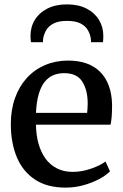

<svg xmlns="http://www.w3.org/2000/svg" viewBox="-20 -847 564 878"><path d="M280 11Q195.5 11 139.8 -26Q84 -63 56.8 -128.5Q29.5 -194 29.5 -279.5Q29.5 -345.5 48.8 -399Q68 -452.5 103 -490.8Q138 -529 186.2 -549.5Q234.5 -570 291.5 -570Q386 -570 437.8 -518.5Q489.5 -467 492.5 -370.5Q492.5 -340 491 -317.2Q489.5 -294.5 485.5 -277H144.5Q145 -229.5 156.2 -189.8Q167.5 -150 188.5 -121.2Q209.5 -92.5 240.8 -76.8Q272 -61 312.5 -61Q354.5 -61 397.2 -76Q440 -91 462.5 -108.5L483 -63.5Q465 -45 433.2 -28Q401.5 -11 361.5 0Q321.5 11 280 11ZM144.5 -331H378.5Q379.5 -339.5 380.2 -352Q381 -364.5 381 -374Q381 -434.5 356.5 -473.5Q332 -512.5 273.5 -512.5Q247 -512.5 224.8 -503.5Q202.5 -494.5 185.2 -473.8Q168 -453 157.5 -418Q147 -383 144.5 -331ZM286.5 -827Q338 -827 375.2 -808Q412.5 -789 432.5 -756.2Q452.5 -723.5 452.5 -682.5Q452.5 -676.5 452 -668.2Q451.5 -660 451 -654H396Q396.5 -657 396.2 -661.5Q396 -666 395 -671.5Q392.5 -690 382 -708.8Q371.5 -727.5 348.8 -739.5Q326 -751.5 286.5 -751.5Q247 -751.5 224.2 -739.2Q201.5 -727 191 -708.5Q180.5 -690 177.5 -671Q177 -666 176.8 -661.5Q176.5 -657 176.5 -654H121.5Q120.5 -660 120 -668.2Q119.5 -676.5 119.5 -683Q119.5 -724 139.5 -756.5Q159.5 -789 197 -808Q234.5 -827 286.5 -827Z"/></svg>

Font: Merriweather Medium
Style: Regular
Weight: 500
Version: Version 2.100